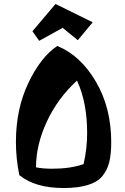

<svg xmlns="http://www.w3.org/2000/svg" viewBox="-20 -921 629 965"><path d="M539 -207Q539 -146 529 -105.5Q519 -65 493 -34Q443 24 299.5 24Q156 24 77 -41Q60 -125 60 -207Q60 -373 122.5 -504Q185 -635 268 -690Q385 -642 462 -510.5Q539 -379 539 -207ZM418 -252Q418 -406 367 -516Q270 -427 215.5 -310Q161 -193 161 -80Q195 -73 242 -73Q334 -73 400 -96Q418 -174 418 -252ZM143 -764 259 -901 446 -809 371 -719 295 -781 177 -716Z"/></svg>

Font: Joti One
Style: Regular
Weight: 400
Designer: Eduardo Rodriguez Tunni
Foundry: Eduardo Rodriguez Tunni
Version: Version 1.001